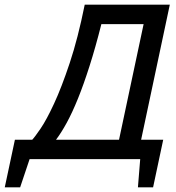

<svg xmlns="http://www.w3.org/2000/svg" viewBox="-100 -682 756 823"><path d="M556.2 121.1H491.2L501 0H26.9L-13.7 121.1H-79.6L-36.1 -83H38.1Q48.3 -93.3 74 -130.9Q99.6 -168.5 131.8 -238Q164.1 -307.6 199 -412.4Q233.9 -517.1 263.2 -662.1H627.9L504.9 -83H599.6ZM410.2 -83 515.6 -578.6H334.5Q309.1 -478 283.9 -399.2Q258.8 -320.3 234.4 -260Q210 -199.7 186.3 -156.2Q162.6 -112.8 140.1 -83Z"/></svg>

Font: PT Astra Sans
Style: Italic
Weight: 400
Italic angle: -16°
Designer: A.Korolkova, I. Chaeva
Foundry: ParaType Ltd
Version: Version 1.001; ttfautohint (v1.6)